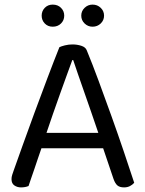

<svg xmlns="http://www.w3.org/2000/svg" viewBox="-20 -806 632 834"><path d="M428 -162H160Q153 -142 145 -118.5Q137 -95 129.5 -72.5Q122 -50 115 -30.5Q108 -11 104 2Q90 8 71 8Q55 8 42.5 -0.5Q30 -9 30 -28Q30 -37 33 -46.5Q36 -56 40 -67Q55 -109 78.5 -175Q102 -241 129.5 -315.5Q157 -390 185.5 -465.5Q214 -541 238 -601Q246 -605 262 -609Q278 -613 295 -613Q315 -613 333.5 -607Q352 -601 357 -587Q381 -529 408.5 -454.5Q436 -380 464 -302Q492 -224 517.5 -148.5Q543 -73 563 -12Q555 -3 544 2.5Q533 8 519 8Q500 8 490 -0.5Q480 -9 473 -29ZM294 -545Q283 -515 269 -476.5Q255 -438 240 -396Q225 -354 210 -311Q195 -268 182 -229H407Q392 -274 376 -319.5Q360 -365 345.5 -407Q331 -449 318.5 -484.5Q306 -520 298 -545ZM259 -738Q259 -718 245 -704Q231 -690 209 -690Q188 -690 174.5 -704Q161 -718 161 -738Q161 -758 174.5 -772Q188 -786 209 -786Q231 -786 245 -772Q259 -758 259 -738ZM432 -738Q432 -718 417.5 -704Q403 -690 382 -690Q362 -690 347.5 -704Q333 -718 333 -738Q333 -758 347.5 -772Q362 -786 382 -786Q403 -786 417.5 -772Q432 -758 432 -738Z"/></svg>

Font: Baloo Da 2
Style: Regular
Weight: 400
Designer: Noopur Datye, Sulekha Rajkumar and Ek Type
Foundry: Ek Type
Version: Version 1.640;hotconv 1.0.111;makeotfexe 2.5.65597; ttfautoh